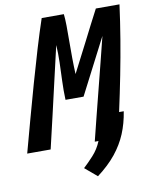

<svg xmlns="http://www.w3.org/2000/svg" viewBox="-130 -763 807 1016"><g transform="rotate(-10 274.0 -255.0)"><path d="M313 183 248 128Q271 107 301 74.5Q331 42 348 0H328Q345 -68 362 -136Q379 -204 396.5 -272Q414 -340 431 -408Q448 -476 465 -544L311 -245H214Q212 -295 214 -345.5Q216 -396 217.5 -445Q219 -494 216 -539Q195 -450 174.5 -359.5Q154 -269 133 -179.5Q112 -90 91 0H-35Q-12 -85 13 -176.5Q38 -268 64 -360Q90 -452 115.5 -537Q141 -622 165 -693H284Q287 -669 287.5 -631Q288 -593 287.5 -548Q287 -503 287.5 -457Q288 -411 290 -370Q332 -450 373 -531.5Q414 -613 456 -693H583Q571 -602 555.5 -509Q540 -416 521.5 -322Q503 -228 482 -132H507Q497 -68 474.5 -14Q452 40 413 88.5Q374 137 313 183Z"/></g></svg>

Font: Ubuntu Sans Mono
Style: Italic
Weight: 400
Italic angle: -13.5°
Monospace: yes
Designer: Dalton Maag Ltd
Foundry: Dalton Maag Ltd
Version: Version 1.006